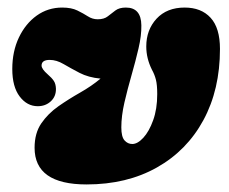

<svg xmlns="http://www.w3.org/2000/svg" viewBox="-20 -478 607 508"><path d="M562 -348.5Q562 -241 518.2 -160.2Q474.5 -79.5 395 -34.8Q315.5 10 209 10Q71.5 10 71.5 -87Q71.5 -125.5 89.2 -151.5Q107 -177.5 134.5 -196.8Q162 -216 192 -233Q222 -250 246 -270Q214 -273 190.5 -285.2Q167 -297.5 148.2 -308.5Q129.5 -319.5 111.5 -319.5Q90 -319.5 90 -304.5Q90 -295.5 106 -281.5Q117 -272 122.2 -264.2Q127.5 -256.5 128 -243.5Q128.5 -223 114.5 -210Q100.5 -197 80 -197Q51.5 -197 32 -222.8Q12.5 -248.5 12.5 -295.5Q12.5 -342 30 -378.8Q47.5 -415.5 77.2 -436.8Q107 -458 144.5 -458Q169 -458 184.8 -450.2Q200.5 -442.5 212.5 -434.8Q224.5 -427 238.5 -427Q255.5 -427 265.2 -434.8Q275 -442.5 285.2 -450.2Q295.5 -458 313 -458Q353.5 -458 354 -411Q354.5 -384 346.5 -349.8Q338.5 -315.5 328 -279Q317.5 -242.5 309.2 -206.8Q301 -171 301 -141Q301 -116 309.5 -106.5Q318 -97 330 -97Q344 -97 359.2 -113.5Q374.5 -130 385.2 -159.8Q396 -189.5 396 -229Q396 -253.5 392.5 -267.2Q389 -281 382 -293.5Q367 -323.5 367 -355Q367 -399 394.2 -428.5Q421.5 -458 468.5 -458Q512.5 -458 537.2 -431Q562 -404 562 -348.5Z"/></svg>

Font: Fraunces 144pt SuperSoft Black
Style: Italic
Weight: 900
Italic angle: -16°
Version: Version 1.000;[b76b70a41]